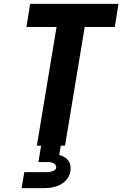

<svg xmlns="http://www.w3.org/2000/svg" viewBox="-20 -755 640 995"><path d="M171 0 273 -615H117L136 -735H594L575 -615H419L317 0ZM92 220 106 137H221Q228 137 235 136Q242 135 249.5 133Q257 131 263.5 126.5Q270 122 271 115Q272 107 268 100.5Q264 94 258 91Q252 88 245 86.5Q238 85 230 85H179L193 0H295L287 48Q301 52 313.5 59Q326 66 334 77Q342 88 344.5 102.5Q347 117 345 131Q343 146 336 159.5Q329 173 317.5 184Q306 195 292.5 202Q279 209 265 213Q251 217 236 218.5Q221 220 207 220Z"/></svg>

Font: Iosevka Aile Heavy Oblique
Style: Regular
Weight: 900
Italic angle: -9°
Designer: Belleve Invis
Foundry: Belleve Invis
Version: Version 31.1.0; ttfautohint (v1.8.4)